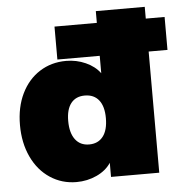

<svg xmlns="http://www.w3.org/2000/svg" viewBox="-51 -755 777 813"><g transform="rotate(-5 337.0 -348.0)"><path d="M674 -515H594V0H389V-60Q368 -28 328 -9.5Q288 9 242 9Q180 9 130 -24Q80 -57 52 -116.5Q24 -176 24 -252Q24 -328 52 -385.5Q80 -443 129.5 -474.5Q179 -506 242 -506Q286 -506 325 -488.5Q364 -471 386 -441V-515H206V-655H386V-705H594V-655H674ZM389 -250Q389 -300 368 -326.5Q347 -353 308 -353Q270 -353 249.5 -327Q229 -301 229 -252Q229 -201 250 -173Q271 -145 309 -145Q347 -145 368 -172Q389 -199 389 -250Z"/></g></svg>

Font: Nunito Sans Heavy
Style: Regular
Weight: 400
Designer: Vernon Adams
Foundry: Vernon Adams
Version: Version 2.500